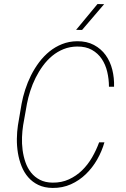

<svg xmlns="http://www.w3.org/2000/svg" viewBox="-20 -926 627 956"><path d="M500 -217.3Q487.3 -172.9 463.9 -131.8Q440.4 -90.8 407.7 -59.1Q375 -27.3 333.3 -8.5Q291.5 10.3 241.7 9.8Q201.2 9.3 171.1 -5.1Q141.1 -19.5 120.4 -43.5Q99.6 -67.4 87.2 -98.9Q74.7 -130.4 69.1 -165Q63.5 -199.7 64 -235.1Q64.5 -270.5 69.3 -302.2L87.4 -408.7Q93.8 -443.4 105.5 -479.7Q117.2 -516.1 134.5 -550.8Q151.9 -585.4 174.8 -616Q197.8 -646.5 226.3 -669.7Q254.9 -692.9 289.3 -706.5Q323.7 -720.2 363.8 -720.7Q412.1 -721.2 447.8 -702.1Q483.4 -683.1 506.1 -651.6Q528.8 -620.1 539.1 -579.1Q549.3 -538.1 547.9 -494.1H522.5Q522.5 -532.2 513.9 -568.4Q505.4 -604.5 486.6 -632.6Q467.8 -660.6 437.5 -677.7Q407.2 -694.8 363.8 -694.3Q327.6 -693.8 296.6 -681.4Q265.6 -668.9 239.7 -647.5Q213.9 -626 193.4 -597.9Q172.9 -569.8 157.2 -538.3Q141.6 -506.8 130.9 -473.6Q120.1 -440.4 114.3 -409.7L95.2 -302.2Q90.8 -274.4 89.6 -242.7Q88.4 -210.9 92.5 -179.2Q96.7 -147.5 106.7 -118.4Q116.7 -89.4 134.5 -66.9Q152.3 -44.4 178.7 -30.8Q205.1 -17.1 241.7 -16.6Q286.6 -16.1 323.2 -33Q359.9 -49.8 388.7 -77.9Q417.5 -106 438.5 -142.3Q459.5 -178.7 473.6 -217.3ZM465.3 -905.8 498.5 -905.3 388.7 -776.9 358.9 -777.3Z"/></svg>

Font: Roboto Mono Thin
Style: Italic
Weight: 250
Designer: Google
Version: Version 2.000985; 2015; ttfautohint (v1.3)